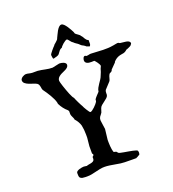

<svg xmlns="http://www.w3.org/2000/svg" viewBox="-159 -1026 1035 1149"><g transform="rotate(-20 358.5 -451.5)"><path d="M148.9 -37.1Q148.9 -43.5 155 -47.9Q161.1 -52.2 169.4 -54.9Q177.7 -57.6 186 -58.8Q194.3 -60.1 198.7 -60.1L218.3 -57.6Q223.6 -60.5 231.7 -61.5Q239.7 -62.5 247.3 -64.5Q254.9 -66.4 261 -70.3Q267.1 -74.2 268.1 -83V-96.2L277.3 -105Q277.3 -109.9 275.6 -112.5Q273.9 -115.2 272 -116.7V-163.1L277.3 -216.3V-236.3Q277.3 -267.6 271.5 -294.9Q264.6 -319.8 243.2 -343.8Q243.2 -348.1 241.2 -352.8Q239.3 -357.4 236.8 -362.5Q234.4 -367.7 232.4 -372.6Q230.5 -377.4 230 -381.8V-402.8L224.1 -410.6Q218.8 -414.6 212.9 -420.9Q207 -427.2 201.4 -434.3Q195.8 -441.4 191.2 -449Q186.5 -456.5 183.6 -462.9Q182.6 -462.9 181.6 -467.8Q180.7 -472.7 180.7 -474.6Q178.2 -485.4 172.1 -498.5Q166 -511.7 158.2 -525.1Q150.4 -538.6 141.8 -551.3Q133.3 -564 126 -573.7Q122.6 -579.1 121.6 -585.2Q120.6 -591.3 119.6 -597.4Q118.7 -603.5 116.2 -609.4Q113.8 -615.2 107.4 -620.1Q99.6 -625 85.9 -629.2Q72.3 -633.3 59.1 -638.4Q45.9 -643.6 36.1 -651.4Q26.4 -659.2 26.4 -671.4Q26.4 -676.8 30.3 -681.9Q34.2 -687 39.6 -690.7Q44.9 -694.3 51.3 -696.5Q57.6 -698.7 62.5 -698.7Q71.3 -698.7 81.3 -696Q91.3 -693.4 101.6 -692.9H135.3Q158.7 -690.4 181.4 -685.3Q204.1 -680.2 226.6 -680.2L271.5 -689.9Q276.9 -689.9 283.9 -689Q291 -688 297.6 -685.3Q304.2 -682.6 308.8 -678.2Q313.5 -673.8 313.5 -667.5Q313.5 -658.7 307.6 -652.6Q301.8 -646.5 293.2 -641.8Q284.7 -637.2 274.7 -633.1Q264.6 -628.9 256.1 -623.5Q247.6 -618.2 241.7 -610.8Q235.8 -603.5 235.8 -592.8Q235.8 -589.8 238.5 -579.8Q241.2 -569.8 245.6 -556.4Q250 -543 255.4 -528.1Q260.7 -513.2 266.1 -500.2Q271.5 -487.3 276.4 -478Q281.2 -468.8 284.2 -467.3Q285.6 -462.9 289.8 -453.6Q293.9 -444.3 298.8 -434.3Q303.7 -424.3 308.3 -415.5Q313 -406.7 315.4 -402.8Q315.9 -400.4 320.3 -392.3Q324.7 -384.3 330.1 -375.5Q335.4 -366.7 340.6 -359.9Q345.7 -353 348.1 -353Q353 -353 360.6 -358.4Q368.2 -363.8 376.2 -371.3Q384.3 -378.9 390.9 -386.7Q397.5 -394.5 400.4 -399.4Q401.4 -401.4 402.1 -406.7Q402.8 -412.1 402.8 -413.1Q402.8 -414.1 403.8 -416Q404.8 -418 405.8 -418Q406.7 -419.9 410.9 -424.8Q415 -429.7 419.9 -434.8Q424.8 -439.9 429.2 -444.6Q433.6 -449.2 435.1 -451.2Q436.5 -463.4 442.4 -474.1Q448.2 -484.9 455.3 -495.1Q462.4 -505.4 469.2 -515.6Q476.1 -525.9 480 -537.1Q485.4 -548.3 488.3 -557.1Q491.2 -565.9 494.1 -576.2L501 -591.3Q501 -595.7 497.8 -602.1Q494.6 -608.4 490.2 -614.7Q485.8 -621.1 481.4 -626.2Q477.1 -631.3 474.6 -633.3H472.2Q469.2 -633.3 465.3 -633.1Q461.4 -632.8 457 -632.8Q449.7 -632.8 442.4 -633.5Q435.1 -634.3 429.4 -637Q423.8 -639.6 420.2 -644.3Q416.5 -648.9 416.5 -656.2Q416.5 -664.1 420.4 -672.4Q424.3 -680.7 432.6 -680.7Q433.6 -680.7 436 -679Q438.5 -677.2 439.5 -676.8H440.4Q449.2 -676.8 456.1 -678.7Q462.9 -680.7 469.7 -680.7L546.9 -676.8Q564.5 -676.8 578.6 -677.2Q592.8 -677.7 609.9 -680.7Q610.8 -680.7 614.7 -681.4Q618.7 -682.1 623.3 -683.1Q627.9 -684.1 632.8 -684.8Q637.7 -685.5 640.6 -686Q645 -686 647.2 -685.1Q649.4 -684.1 654.8 -680.7L688.5 -676.8Q692.4 -676.3 697.3 -675.3Q702.1 -674.3 706.5 -672.1Q710.9 -669.9 714.1 -666.3Q717.3 -662.6 717.3 -657.2Q717.3 -655.3 714.4 -651.9Q711.4 -648.4 710.4 -646Q708.5 -644 704.1 -641.6Q699.7 -639.2 694.8 -637Q689.9 -634.8 685.1 -632.8Q680.2 -630.9 677.7 -630.4Q670.9 -623.5 662.8 -619.6Q654.8 -615.7 643.6 -614.7Q628.4 -612.3 617.9 -607.9Q607.4 -603.5 597.2 -594.7Q592.8 -590.8 590.1 -587.6Q587.4 -584.5 587.4 -582L554.2 -548.3Q552.7 -542 550 -539.3Q547.4 -536.6 544.2 -535.2Q541 -533.7 537.8 -532.2Q534.7 -530.8 532.2 -526.4Q529.3 -522 527.6 -516.6Q525.9 -511.2 524.4 -505.6Q522.9 -500 521.2 -494.9Q519.5 -489.7 516.1 -485.8L480 -446.8Q478 -444.3 476.8 -439.7Q475.6 -435.1 475.6 -428.2Q475.6 -422.9 475.6 -418.5Q475.6 -414.1 474.6 -413.1Q472.7 -405.3 464.6 -398.2Q456.5 -391.1 446.8 -384Q437 -377 428.2 -369.4Q419.4 -361.8 416.5 -353L408.2 -327.6Q403.8 -320.3 400.1 -316.2Q396.5 -312 393.8 -308.3Q391.1 -304.7 389.4 -299.3Q387.7 -293.9 387.7 -283.7L395.5 -228L387.7 -161.1Q387.7 -152.3 387.9 -142.1Q388.2 -131.8 388.9 -121.3Q389.6 -110.8 391.4 -100.8Q393.1 -90.8 395.5 -83Q399.4 -79.6 404.3 -79.1Q409.2 -78.6 411.6 -77.6L421.4 -66.9Q423.3 -64.9 432.6 -62.7Q441.9 -60.5 454.6 -58.3Q467.3 -56.2 481.4 -53.7Q495.6 -51.3 507.8 -48.6Q520 -45.9 527.8 -43.2Q535.6 -40.5 535.6 -38.1Q537.1 -35.6 537.6 -32.5Q538.1 -29.3 538.1 -26.4Q538.1 -22.9 537.6 -20.3Q537.1 -17.6 535.6 -13.7Q535.6 -13.2 533.7 -12.2Q531.7 -11.2 529.3 -10Q526.9 -8.8 524.4 -7.3Q522 -5.9 520.5 -4.4Q518.6 -4.4 515.4 -2.7Q512.2 -1 512.2 0H490.2Q463.4 0 438 -0.7Q412.6 -1.5 387.7 -6.8Q365.7 -10.7 347.7 -13.4Q329.6 -16.1 314.5 -16.1Q299.3 -16.1 284.9 -13.2Q270.5 -10.3 256.6 -6.8Q242.7 -3.4 228.8 -0.5Q214.8 2.4 200.2 2.4H188.5Q178.2 2.4 168.5 0.7Q158.7 -1 152.8 -8.3Q149.9 -12.7 149.4 -21Q148.9 -29.3 148.9 -37.1ZM450.2 -800.8Q455.6 -796.4 458.7 -790.8Q461.9 -785.2 465.1 -779.8Q468.3 -774.4 472.7 -769.5Q477.1 -764.6 484.9 -761.7V-740.2Q484.9 -736.3 484.1 -732.9Q483.4 -729.5 478.5 -723.6L465.3 -728.5Q460.9 -729.5 459.7 -730.5Q458.5 -731.4 457.5 -732.4Q456.5 -733.4 454.3 -735.4Q452.1 -737.3 446.3 -740.7Q440.4 -743.7 437.3 -745.4Q434.1 -747.1 431.9 -749Q429.7 -751 427.5 -753.2Q425.3 -755.4 420.9 -759.3L416 -763.2Q414.6 -764.2 411.1 -766.4Q407.7 -768.6 403.8 -771.5Q399.9 -774.4 396.7 -777.1Q393.6 -779.8 393.1 -781.2Q388.2 -783.2 384 -788.1Q379.9 -793 376.2 -797.6Q372.6 -802.2 369.1 -805.9Q365.7 -809.6 362.8 -809.6Q358.9 -809.6 351.6 -804.9Q344.2 -800.3 337.2 -794.2Q330.1 -788.1 325 -782.2Q319.8 -776.4 319.8 -774.4Q308.1 -769.5 303.2 -764.2Q298.3 -758.8 294.9 -753.4Q291.5 -748 287.4 -743.2Q283.2 -738.3 272.9 -734.9Q269.5 -734.9 261.5 -731.9Q253.4 -729 249 -729Q247.6 -729.5 246.6 -733.4Q245.6 -737.3 244.9 -742.2Q244.1 -747.1 243.9 -751Q243.7 -754.9 243.7 -755.4Q243.7 -756.8 248.5 -763.7Q253.4 -770.5 259.8 -778.3Q266.1 -786.1 272.2 -792.7Q278.3 -799.3 280.3 -800.8Q280.3 -803.2 284.9 -807.1Q289.6 -811 295.2 -815.9Q300.8 -820.8 305.9 -826.2Q311 -831.5 312 -836.9Q315.9 -844.2 321 -855.7Q326.2 -867.2 332.5 -878.2Q338.9 -889.2 346.4 -897Q354 -904.8 362.8 -904.8Q370.6 -904.8 378.9 -896.5Q387.2 -888.2 394.8 -877Q402.3 -865.7 408.4 -854.5Q414.6 -843.3 417.5 -836.9L420.9 -826.7Q422.4 -824.7 427 -821.3Q431.6 -817.9 436.8 -814.2Q441.9 -810.5 446 -807.1Q450.2 -803.7 450.2 -800.8Z"/></g></svg>

Font: IM FELL English SC
Style: Regular
Weight: 400
Designer: Igino Marini
Foundry: Igino Marini
Version: 3.00